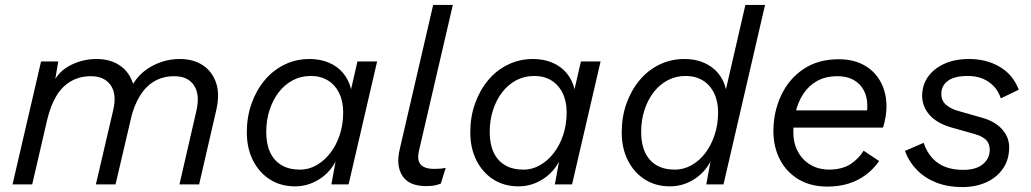

<svg xmlns="http://www.w3.org/2000/svg" viewBox="-20 -750 4194 781"><path d="M31 0 147 -500H217L198 -388L188 -393Q208 -452 260 -481Q312 -510 373 -510Q427 -510 465.5 -485Q504 -460 520 -413Q536 -366 520 -299L450 0H370L440 -300Q456 -366 430.5 -403Q405 -440 350 -440Q304 -440 268.5 -419.5Q233 -399 209.5 -360Q186 -321 172 -263L111 0ZM710 0 779 -300Q794 -366 769 -403Q744 -440 689 -440Q643 -440 608 -419.5Q573 -399 549 -360Q525 -321 511 -263L501 -369Q530 -440 587.5 -475Q645 -510 712 -510Q766 -510 804.5 -485Q843 -460 859 -413Q875 -366 859 -299L790 0Z M1180 8Q1122 8 1078 -20Q1034 -48 1009 -97.5Q984 -147 984 -212Q984 -274 1003 -328Q1022 -382 1056 -423Q1090 -464 1137 -487Q1184 -510 1239 -510Q1283 -510 1318 -495Q1353 -480 1376 -452.5Q1399 -425 1408 -387L1434 -500H1514L1398 0H1328L1345 -93Q1321 -47 1276.5 -19.5Q1232 8 1180 8ZM1201 -60Q1236 -60 1267.5 -78Q1299 -96 1323.5 -127.5Q1348 -159 1362 -201.5Q1376 -244 1376 -293Q1376 -338 1359.5 -371.5Q1343 -405 1313.5 -423Q1284 -441 1244 -441Q1204 -441 1171 -423.5Q1138 -406 1114 -375Q1090 -344 1076.5 -302.5Q1063 -261 1063 -213Q1063 -164 1079 -130Q1095 -96 1125.5 -78Q1156 -60 1201 -60Z M1713 7Q1644 7 1617 -34.5Q1590 -76 1606 -143L1742 -730H1822L1685 -140Q1675 -99 1691 -81Q1707 -63 1746 -63Q1761 -63 1772 -64Q1783 -65 1793 -67L1773 -3Q1757 3 1744 5Q1731 7 1713 7Z M2089 8Q2031 8 1987 -20Q1943 -48 1918 -97.5Q1893 -147 1893 -212Q1893 -274 1912 -328Q1931 -382 1965 -423Q1999 -464 2046 -487Q2093 -510 2148 -510Q2192 -510 2227 -495Q2262 -480 2285 -452.5Q2308 -425 2317 -387L2343 -500H2423L2307 0H2237L2254 -93Q2230 -47 2185.5 -19.5Q2141 8 2089 8ZM2110 -60Q2145 -60 2176.5 -78Q2208 -96 2232.5 -127.5Q2257 -159 2271 -201.5Q2285 -244 2285 -293Q2285 -338 2268.5 -371.5Q2252 -405 2222.5 -423Q2193 -441 2153 -441Q2113 -441 2080 -423.5Q2047 -406 2023 -375Q1999 -344 1985.5 -302.5Q1972 -261 1972 -213Q1972 -164 1988 -130Q2004 -96 2034.5 -78Q2065 -60 2110 -60Z M2705 8Q2647 8 2603 -20Q2559 -48 2534 -97.5Q2509 -147 2509 -212Q2509 -274 2528 -328Q2547 -382 2581 -423Q2615 -464 2662 -487Q2709 -510 2764 -510Q2808 -510 2843 -495Q2878 -480 2901 -452.5Q2924 -425 2933 -387L3012 -730H3092L2923 0H2853L2870 -93Q2846 -47 2801.5 -19.5Q2757 8 2705 8ZM2725 -60Q2761 -60 2793 -78Q2825 -96 2849 -127.5Q2873 -159 2887 -201.5Q2901 -244 2901 -293Q2901 -338 2884.5 -371.5Q2868 -405 2838.5 -423Q2809 -441 2769 -441Q2729 -441 2696 -423.5Q2663 -406 2639 -375Q2615 -344 2601.5 -302.5Q2588 -261 2588 -213Q2588 -164 2604 -130Q2620 -96 2650.5 -78Q2681 -60 2725 -60Z M3346 9Q3277 9 3227.5 -21Q3178 -51 3152 -102Q3126 -153 3126 -216Q3126 -294 3157 -361Q3188 -428 3247.5 -468.5Q3307 -509 3392 -509Q3453 -509 3496.5 -484Q3540 -459 3563 -415.5Q3586 -372 3586 -317Q3586 -297 3582.5 -275.5Q3579 -254 3572 -231H3165V-301H3537L3502 -273Q3505 -285 3506.5 -297Q3508 -309 3508 -320Q3508 -356 3493.5 -383Q3479 -410 3452 -425Q3425 -440 3387 -440Q3338 -440 3303.5 -420.5Q3269 -401 3247.5 -368Q3226 -335 3216.5 -294.5Q3207 -254 3207 -213Q3207 -168 3225.5 -133.5Q3244 -99 3277 -79.5Q3310 -60 3355 -60Q3406 -61 3439 -82Q3472 -103 3493 -137L3556 -95Q3534 -63 3503 -39.5Q3472 -16 3432.5 -3.5Q3393 9 3346 9Z M3894 11Q3836 11 3789.5 -7Q3743 -25 3710.5 -58Q3678 -91 3661 -136L3737 -169Q3756 -114 3796 -86.5Q3836 -59 3898 -59Q3951 -59 3978.5 -82.5Q4006 -106 4006 -140Q4006 -166 3991 -181Q3976 -196 3944 -205L3855 -230Q3793 -247 3762 -281.5Q3731 -316 3731 -361Q3731 -403 3754 -436.5Q3777 -470 3820 -490Q3863 -510 3922 -510Q3993 -510 4047 -478Q4101 -446 4124 -385L4051 -350Q4042 -378 4023 -398.5Q4004 -419 3977.5 -430Q3951 -441 3917 -441Q3862 -441 3835.5 -421Q3809 -401 3809 -368Q3809 -340 3828.5 -323.5Q3848 -307 3877 -299L3975 -271Q4026 -257 4055.5 -225Q4085 -193 4085 -151Q4085 -101 4060 -64.5Q4035 -28 3992 -8.5Q3949 11 3894 11Z"/></svg>

Font: Work Sans
Style: Italic
Weight: 400
Italic angle: -13°
Designer: Wei Huang
Foundry: Wei Huang
Version: Version 2.012